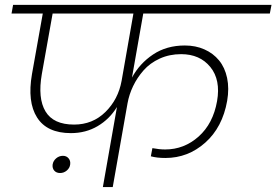

<svg xmlns="http://www.w3.org/2000/svg" viewBox="-20 -760 1123 780"><path d="M280.8 -253.9Q356.4 -253.9 408.4 -305.2Q460.4 -356.4 474.1 -432.1L522 -705.1H193.8L149.9 -459Q132.8 -360.8 164.8 -307.4Q196.8 -253.9 280.8 -253.9ZM26.9 -705.1 33.2 -740.2H1083L1076.2 -705.1H562L516.1 -444.8Q547.4 -502.4 602.1 -538.8Q656.7 -575.2 731 -575.2Q774.9 -575.2 810.5 -559.3Q846.2 -543.5 869.9 -514.6Q893.6 -485.8 902.6 -443.4Q911.6 -400.9 902.8 -350.1Q883.8 -242.7 813.7 -180.4Q743.7 -118.2 651.9 -118.2Q617.7 -118.2 592.8 -125L599.1 -158.2Q627 -152.8 650.9 -152.8Q728 -152.8 786.9 -205.3Q845.7 -257.8 861.8 -349.1Q877 -435.5 834.5 -487.8Q792 -540 715.8 -540Q668.5 -540 628.9 -522Q589.4 -503.9 563.2 -474.1Q537.1 -444.3 520.8 -410.2Q504.4 -376 498 -339.8L438 0H397.9L455.1 -325.2Q424.8 -275.9 376.7 -247.6Q328.6 -219.2 268.1 -219.2Q170.9 -219.2 130.6 -282.7Q90.3 -346.2 109.9 -459L153.8 -705.1ZM193.8 -91.8Q196.3 -106.9 208.3 -116.9Q220.2 -127 235.8 -127Q250 -127 258.5 -116.9Q267.1 -106.9 265.1 -91.8Q263.2 -77.1 251.2 -67.1Q239.3 -57.1 224.1 -57.1Q209 -57.1 200.4 -66.9Q191.9 -76.7 193.8 -91.8Z"/></svg>

Font: SVN-Poppins ExtraLight
Style: Italic
Weight: 200
Italic angle: -10°
Designer: Ninad Kale (Devanagari), Jonny Pinhorn (Latin)
Foundry: Indian Type Foundry
Version: Version 3.002 2017